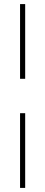

<svg xmlns="http://www.w3.org/2000/svg" viewBox="-20 -750 221 938"><path d="M103 -730V-365H78V-730ZM103 -197V168H78V-197Z"/></svg>

Font: Elaine Sans ExtraLight
Style: Regular
Weight: 275
Designer: Wei Huang
Foundry: Wei Huang
Version: Version 2.001;December 24, 2019;FontCreator 12.0.0.2547 64-b